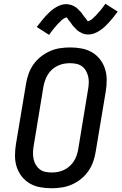

<svg xmlns="http://www.w3.org/2000/svg" viewBox="-20 -996 648 1024"><path d="M255 8Q224 8 194 2.5Q164 -3 139 -17.5Q114 -32 96 -55Q78 -78 69 -106Q60 -134 60 -165Q60 -196 65 -227L119 -550Q123 -576 132.5 -602.5Q142 -629 158.5 -652.5Q175 -676 198 -694Q221 -712 247 -723.5Q273 -735 300.5 -739Q328 -743 354 -743Q385 -743 415 -737.5Q445 -732 470 -717.5Q495 -703 513 -680Q531 -657 540 -629Q549 -601 549 -570Q549 -539 544 -508L490 -185Q486 -159 476.5 -132.5Q467 -106 450.5 -82.5Q434 -59 411.5 -41Q389 -23 362.5 -11.5Q336 0 308.5 4Q281 8 255 8ZM256 -76Q272 -76 288.5 -79Q305 -82 321 -89.5Q337 -97 350.5 -109Q364 -121 373.5 -135.5Q383 -150 388.5 -166.5Q394 -183 397 -199L450 -521Q453 -539 453.5 -556Q454 -573 450 -589Q446 -605 438 -619Q430 -633 417 -642.5Q404 -652 387.5 -655.5Q371 -659 353 -659Q337 -659 320.5 -656Q304 -653 288 -645.5Q272 -638 258.5 -626Q245 -614 236 -599.5Q227 -585 221 -568.5Q215 -552 212 -536L159 -214Q156 -196 156 -179Q156 -162 159.5 -146Q163 -130 171.5 -116Q180 -102 192.5 -92.5Q205 -83 221.5 -79.5Q238 -76 256 -76ZM242 -810 176 -852Q189 -869 201 -884Q213 -899 224 -911Q235 -923 246 -933Q257 -943 271 -952.5Q285 -962 301 -968Q317 -974 333 -974Q338 -974 343 -973Q348 -972 353.5 -971Q359 -970 363 -968.5Q367 -967 371.5 -964.5Q376 -962 380.5 -959.5Q385 -957 388.5 -954.5Q392 -952 395.5 -948Q399 -944 402.5 -940.5Q406 -937 409.5 -933.5Q413 -930 416 -926Q419 -922 421 -919Q423 -916 426.5 -911Q430 -906 433.5 -902Q437 -898 440 -894.5Q443 -891 444.5 -887Q446 -883 450 -883Q452 -883 456 -885Q460 -887 463.5 -889Q467 -891 471.5 -894.5Q476 -898 477.5 -900Q479 -902 481 -904Q483 -906 485.5 -908Q488 -910 490.5 -912.5Q493 -915 495 -917.5Q497 -920 499.5 -923Q502 -926 505 -929Q508 -932 511 -935.5Q514 -939 517 -942.5Q520 -946 523 -950Q526 -954 529 -958Q532 -962 535.5 -966.5Q539 -971 542 -976L608 -934Q595 -917 583 -902Q571 -887 560 -875Q549 -863 538 -853Q527 -843 513 -833.5Q499 -824 483 -818Q467 -812 451 -812Q446 -812 441 -812.5Q436 -813 430.5 -814.5Q425 -816 421 -817.5Q417 -819 412.5 -821.5Q408 -824 403.5 -826.5Q399 -829 395.5 -831.5Q392 -834 388.5 -838Q385 -842 381.5 -845.5Q378 -849 374.5 -852.5Q371 -856 368 -859.5Q365 -863 363 -866.5Q361 -870 357.5 -874.5Q354 -879 350.5 -883.5Q347 -888 344 -891.5Q341 -895 339.5 -899Q338 -903 334 -903Q332 -903 328 -901Q324 -899 320.5 -897Q317 -895 312.5 -891.5Q308 -888 306 -886Q304 -884 302.5 -882Q301 -880 298.5 -878Q296 -876 293.5 -873.5Q291 -871 288.5 -868.5Q286 -866 283.5 -863Q281 -860 278 -856.5Q275 -853 272.5 -850Q270 -847 267 -843.5Q264 -840 261 -836Q258 -832 255 -828Q252 -824 248.5 -819.5Q245 -815 242 -810Z"/></svg>

Font: Iosevka Etoile Medium
Style: Italic
Weight: 500
Italic angle: -9°
Designer: Belleve Invis
Foundry: Belleve Invis
Version: Version 22.1.2; ttfautohint (v1.8.4)